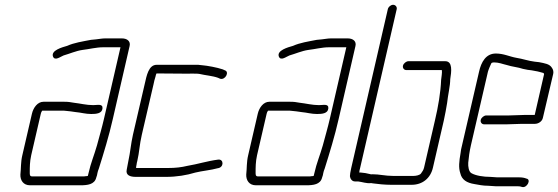

<svg xmlns="http://www.w3.org/2000/svg" viewBox="-20 -748 2326 800"><path d="M113 -274 73 -101C66 -72 68 -46 65 -21C64 3 77 24 105 24H315C344 24 374 21 381 -8C384 -15 385 -21 386 -27C387 -32 389 -39 392 -46C412 -110 434 -181 450 -252L520 -556C525 -576 510 -588 488 -588H418C404 -588 392 -585 380 -584L359 -582C323 -575 289 -570 260 -557C239 -551 191 -538 201 -512C209 -493 232 -512 245 -517C270 -524 296 -536 324 -540C351 -543 381 -551 409 -551H482L413 -252C405 -217 393 -176 384 -142C372 -100 358 -68 349 -27L346 -15C343 -14 340 -14 338 -14C334 -13 329 -13 324 -13H114C104 -13 104 -20 104 -29C104 -51 104 -74 110 -101L150 -274C151 -279 153 -283 156 -287H238C243 -287 249 -287 255 -286L274 -284C281 -283 287 -282 295 -281C318 -279 336 -273 360 -273C381 -273 405 -275 407 -296C409 -317 387 -310 368 -310C340 -310 314 -317 287 -320L268 -323C261 -324 254 -324 247 -324H161C137 -324 119 -300 113 -274Z M583 -398 534 -187C525 -147 523 -114 515 -78C512 -66 511 -53 508 -41C503 -18 522 -11 546 -11H672C716 -11 758 -18 794 -29C822 -36 859 -39 887 -47C914 -50 913 -86 889 -83C843 -77 804 -64 761 -57C736 -51 712 -48 680 -48H547C547 -53 548 -58 549 -62C549 -67 551 -72 552 -77C561 -115 561 -145 571 -187L620 -398C622 -407 624 -418 628 -429C629 -434 630 -438 632 -442L763 -441C773 -442 787 -441 797 -441C801 -441 806 -441 811 -440C836 -434 866 -432 888 -424L897 -420C919 -413 937 -449 917 -455L908 -459L887 -465C875 -468 855 -472 841 -474L824 -476C817 -477 811 -477 806 -478H633C599 -478 591 -433 583 -398Z M1054 -274 1014 -101C1007 -72 1009 -46 1006 -21C1005 3 1018 24 1046 24H1256C1285 24 1315 21 1322 -8C1325 -15 1326 -21 1327 -27C1328 -32 1330 -39 1333 -46C1353 -110 1375 -181 1391 -252L1461 -556C1466 -576 1451 -588 1429 -588H1359C1345 -588 1333 -585 1321 -584L1300 -582C1264 -575 1230 -570 1201 -557C1180 -551 1132 -538 1142 -512C1150 -493 1173 -512 1186 -517C1211 -524 1237 -536 1265 -540C1292 -543 1322 -551 1350 -551H1423L1354 -252C1346 -217 1334 -176 1325 -142C1313 -100 1299 -68 1290 -27L1287 -15C1284 -14 1281 -14 1279 -14C1275 -13 1270 -13 1265 -13H1055C1045 -13 1045 -20 1045 -29C1045 -51 1045 -74 1051 -101L1091 -274C1092 -279 1094 -283 1097 -287H1179C1184 -287 1190 -287 1196 -286L1215 -284C1222 -283 1228 -282 1236 -281C1259 -279 1277 -273 1301 -273C1322 -273 1346 -275 1348 -296C1350 -317 1328 -310 1309 -310C1281 -310 1255 -317 1228 -320L1209 -323C1202 -324 1195 -324 1188 -324H1102C1078 -324 1060 -300 1054 -274Z M1673 -456H1821C1823 -447 1819 -425 1818 -415C1816 -363 1806 -304 1792 -245L1747 -50C1745 -40 1739 -32 1734 -25C1729 -18 1713 -15 1703 -15H1618C1585 -15 1561 -22 1531 -22C1527 -21 1523 -22 1520 -23C1509 -26 1497 -28 1484 -29H1477C1477 -34 1478 -39 1480 -46L1633 -710C1635 -719 1628 -728 1618 -728C1608 -728 1598 -719 1596 -710L1443 -46C1440 -31 1438 -21 1438 -14C1439 -4 1446 8 1459 8H1472C1489 10 1507 17 1525 15C1528 15 1530 15 1533 16C1555 19 1583 22 1610 22H1695C1740 22 1774 -5 1784 -50L1829 -245C1835 -272 1839 -295 1843 -319C1846 -350 1856 -390 1856 -418C1861 -450 1867 -493 1835 -493H1682C1673 -493 1661 -484 1659 -474C1657 -464 1664 -456 1673 -456Z M2023 -11C1994 -11 1963 -16 1945 -26C1933 -32 1930 -54 1931 -70C1933 -93 1936 -115 1942 -142L2013 -449C2015 -457 2024 -478 2027 -484C2028 -487 2035 -488 2038 -488C2059 -488 2074 -481 2092 -477C2113 -470 2139 -468 2159 -461L2179 -457C2184 -456 2189 -456 2195 -455L2211 -452C2220 -451 2236 -446 2244 -444C2245 -444 2247 -441 2247 -439L2208 -269H2163C2150 -269 2116 -267 2101 -267H2006C1997 -267 1985 -258 1983 -248C1981 -238 1988 -230 1997 -230H2092C2106 -230 2142 -232 2155 -232H2209C2223 -232 2239 -242 2242 -257L2285 -440C2287 -449 2285 -458 2280 -465C2270 -482 2250 -484 2226 -489L2208 -491C2182 -494 2158 -503 2132 -507C2103 -512 2079 -525 2046 -525C2005 -525 1985 -490 1976 -449L1905 -142C1902 -131 1900 -120 1899 -110C1893 -76 1890 -49 1898 -26C1904 1 1925 14 1957 19C1975 22 1991 26 2014 26C2025 26 2033 28 2044 28H2136C2145 28 2149 29 2155 31C2176 37 2195 -1 2173 -4C2166 -7 2156 -9 2144 -9H2052C2042 -9 2034 -11 2023 -11Z"/></svg>

Font: Electronic
Style: SeLtIt
Weight: 300
Version: Version 1.011